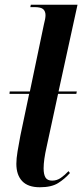

<svg xmlns="http://www.w3.org/2000/svg" viewBox="-20 -780 347 810"><path d="M148 10Q98 10 73.5 -16Q49 -42 49 -89Q49 -111 54 -141Q59 -171 66 -208L103 -384H20L21 -394H106L165 -676Q172 -702 172 -716Q172 -732 162.5 -741Q153 -750 125 -750H108L110 -760H307L227 -394H304L302 -384H225L177 -162Q164 -105 164 -70Q164 -44 172 -31Q180 -18 200 -18Q220 -18 236.5 -29.5Q253 -41 269 -58L275 -50Q253 -25 225 -7.5Q197 10 148 10Z"/></svg>

Font: Noto Serif Display Condensed SemiBold
Style: Italic
Weight: 600
Width: 3
Italic angle: -12°
Designer: Monotype Design Team
Foundry: Monotype Imaging Inc.
Version: Version 2.009